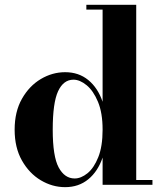

<svg xmlns="http://www.w3.org/2000/svg" viewBox="-20 -770 681 800"><path d="M615.2 -20V0H407.5V-113.5Q387.9 -55.9 348 -23.1Q308.1 9.8 251.5 9.8Q198 9.8 149.9 -18.9Q101.8 -47.6 71.4 -101.2Q41 -154.8 41 -229.7Q41 -304.7 71.4 -358.3Q101.8 -411.9 149.9 -440.6Q198 -469.2 251.5 -469.2Q308.1 -469.2 348 -436.4Q387.9 -403.6 407.5 -345.9V-730H339.8V-750H547.6V-20ZM407.5 -229.7Q407.5 -299.6 388.2 -345.8Q368.9 -392.1 340.8 -415Q312.7 -438 286.1 -438Q244.4 -438 222 -389.8Q199.7 -341.6 199.7 -229.7Q199.7 -118.2 224.5 -72.3Q249.3 -26.4 291 -26.4Q317.6 -26.4 344.5 -48.1Q371.3 -69.8 389.4 -114.9Q407.5 -159.9 407.5 -229.7Z"/></svg>

Font: Bodoni* 11
Style: Bold
Weight: 700
Version: Version 2.000; ttfautohint (v1.8.1)